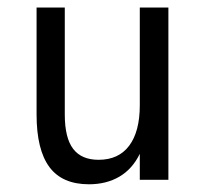

<svg xmlns="http://www.w3.org/2000/svg" viewBox="-20 -473 540 505"><path d="M76.2 -171.9V-453.1H150.4V-171.9Q150.4 -110.4 172.4 -81.5Q194.3 -52.7 239.3 -52.7Q292 -52.7 319.8 -89.8Q347.7 -127 347.7 -196.3V-453.1H422.9V0H347.7V-68.4Q328.1 -28.3 293.9 -8.3Q259.8 11.7 213.9 11.7Q143.6 11.7 109.9 -33.7Q76.2 -79.1 76.2 -171.9Z"/></svg>

Font: BabelStone Xiangqi Colour
Style: Regular
Weight: 400
Designer: Andrew West
Foundry: BabelStone
Version: Version 11.001 November 01, 2021